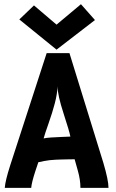

<svg xmlns="http://www.w3.org/2000/svg" viewBox="-20 -902 558 922"><path d="M251.5 -663.6 72.8 -808.6 143.1 -876 251.5 -783.7 368.7 -881.8 436 -805.7ZM317.9 -246.1Q314 -269 285.4 -356.7Q256.8 -444.3 256.3 -487.3Q254.9 -450.7 243.2 -405.8Q231.4 -360.8 213.1 -309.1Q194.8 -257.3 189.5 -237.3Q202.6 -240.2 224.1 -241.7Q245.6 -243.2 275.9 -244.4Q306.2 -245.6 317.9 -246.1ZM204.1 -647H313.5L476.6 -119.1Q501 -36.6 501 0H366.2Q366.2 -38.6 354 -81.5L338.4 -137.2Q327.1 -137.2 304.4 -136.7Q281.7 -136.2 272.5 -136Q263.2 -135.7 246.1 -135Q229 -134.3 218.3 -132.8Q207.5 -131.3 192.9 -128.9Q178.2 -126.5 164.1 -123L149.4 -79.1Q131.8 -24.9 129.9 0H2.9Q5.4 -34.7 29.3 -108.9Z"/></svg>

Font: Fantasque Sans Mono
Style: Bold
Weight: 700
Monospace: yes
Designer: Jany Belluz
Version: Version 1.8.0 ; ttfautohint (v1.8.2)